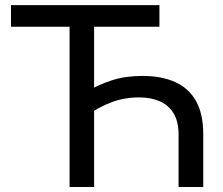

<svg xmlns="http://www.w3.org/2000/svg" viewBox="-20 -748 893 768"><path d="M549.3 -444.3Q626 -444.3 680.4 -419.9Q734.9 -395.5 763.9 -344Q793 -292.5 793 -210.9V0H694.3V-209Q694.3 -261.7 674.6 -294.4Q654.8 -327.1 619.4 -342.8Q584 -358.4 536.6 -358.4Q477.1 -358.4 425 -338.6Q373 -318.8 327.6 -285.6V-382.3Q374.5 -409.7 428.2 -427Q481.9 -444.3 549.3 -444.3ZM356.4 -658.2V0H258.3V-658.2ZM23.9 -641.1V-727.5H617.7V-641.1Z"/></svg>

Font: Inter Cardless Display
Style: Regular
Weight: 400
Designer: Rasmus Andersson
Foundry: rsms
Version: Version 4.001;git-9221beed3